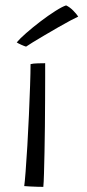

<svg xmlns="http://www.w3.org/2000/svg" viewBox="-20 -708 330 729"><path d="M144.5 1.5Q138.5 1.5 123.8 1.2Q109 1 93.8 0Q78.5 -1 72 -1.5Q74 -14.5 77.2 -56Q80.5 -97.5 83.8 -154Q87 -210.5 89.8 -270.5Q92.5 -330.5 94.2 -382.2Q96 -434 96 -464.5Q104.5 -467 123.8 -467.5Q143 -468 151.5 -468Q151.5 -449.5 151.5 -412.2Q151.5 -375 151.2 -327Q151 -279 150.5 -228.2Q150 -177.5 149 -130.8Q148 -84 147 -48.8Q146 -13.5 144.5 1.5ZM231 -687.5Q245 -681 258 -667.8Q271 -654.5 277 -645Q268 -641 247.2 -630Q226.5 -619 200.8 -604.2Q175 -589.5 149.8 -574.5Q124.5 -559.5 105.2 -547.8Q86 -536 79 -531Q73 -532.5 60.8 -538Q48.5 -543.5 43.5 -547Q55 -561 79.5 -582.5Q104 -604 133.5 -626.5Q163 -649 189.8 -666Q216.5 -683 231 -687.5Z"/></svg>

Font: Grandstander ExtraLight
Style: Regular
Weight: 200
Designer: Tyler Finck
Foundry: Etcetera Type Co
Version: Version 1.200; ttfautohint (v1.8.3)